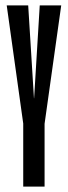

<svg xmlns="http://www.w3.org/2000/svg" viewBox="-20 -695 254 715"><path d="M66.5 0H146V-234L208 -675H128L107 -329H106.5L85 -675H5L66.5 -235Z"/></svg>

Font: Anybody UltraCondensed
Style: Regular
Weight: 400
Width: 1
Version: Version 1.113;gftools[0.9.25]